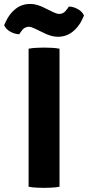

<svg xmlns="http://www.w3.org/2000/svg" viewBox="-62 -924 435 950"><path d="M79.5 -683Q97.5 -686.5 119.8 -687.5Q142 -688.5 156 -688.5Q171.5 -688.5 192.8 -687.5Q214 -686.5 232.5 -683V0Q214 3.5 192.8 4.5Q171.5 5.5 156 5.5Q142 5.5 119.8 4.5Q97.5 3.5 79.5 0ZM110.5 -782.5Q103 -786 95.2 -788.8Q87.5 -791.5 79 -791.5Q70 -791.5 60.2 -786Q50.5 -780.5 42 -767.5L33 -754.5Q11.5 -755 -10.8 -767.2Q-33 -779.5 -41.5 -799.5L-33 -817.5Q-15.5 -856 15.2 -880.2Q46 -904.5 88 -904.5Q106 -904.5 123 -899.2Q140 -894 154 -887L201 -864Q208.5 -860.5 216.8 -857.8Q225 -855 233 -855Q242 -855 251.5 -860.5Q261 -866 270 -879L279 -891.5Q300.5 -891.5 323 -879Q345.5 -866.5 353.5 -847L345 -828.5Q327.5 -790.5 296.5 -766.2Q265.5 -742 224 -742Q206 -742 188.5 -747.5Q171 -753 158 -759.5Z"/></svg>

Font: Signika Negative Light
Style: Bold
Weight: 700
Version: Version 2.001